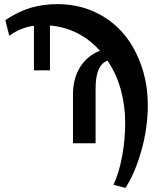

<svg xmlns="http://www.w3.org/2000/svg" viewBox="-20 -697 791 934"><path d="M145 -572H146Q80 -563 25 -523L6 -599Q68 -641 129 -659Q190 -677 259 -677Q386 -677 487 -614Q588 -551 643 -437Q699 -322 699 -186Q699 -76 668 35Q636 148 590 217L532 202Q559 144 574 64Q589 -16 589 -101Q589 -181 568 -259Q547 -337 503 -402Q475 -392 460 -359Q445 -326 445 -265V0H335V-238Q335 -315 370 -371Q404 -426 466 -450Q368 -560 223 -573V-355H145Z"/></svg>

Font: Libra Serif Modern
Style: Bold
Weight: 700
Designer: Stefan Peev, Context Ltd
Foundry: Ascender Corporation
Version: Version 1.000